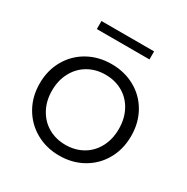

<svg xmlns="http://www.w3.org/2000/svg" viewBox="-160 -830 947 973"><g transform="rotate(30 313.5 -344.0)"><path d="M46 -263Q46 -340 81 -401Q116 -462 177 -496Q238 -530 314 -530Q390 -530 451 -496Q512 -462 546.5 -401Q581 -340 581 -263Q581 -186 546.5 -125Q512 -64 451 -29.5Q390 5 314 5Q238 5 177 -29.5Q116 -64 81 -125Q46 -186 46 -263ZM509 -263Q509 -323 484 -370Q459 -417 414.5 -442.5Q370 -468 314 -468Q258 -468 213.5 -442.5Q169 -417 143.5 -370Q118 -323 118 -263Q118 -203 143.5 -156Q169 -109 213.5 -83.5Q258 -58 314 -58Q370 -58 414.5 -83.5Q459 -109 484 -156Q509 -203 509 -263ZM159 -693H467V-646H159Z"/></g></svg>

Font: Montserrat-Regular
Style: Regular
Weight: 400
Version: Version 7.200